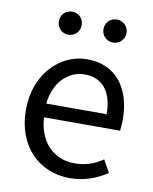

<svg xmlns="http://www.w3.org/2000/svg" viewBox="-87 -832 727 911"><g transform="rotate(10 277.0 -377.0)"><path d="M311 13C385 13 443 -12 491 -43L458 -103C418 -76 375 -60 322 -60C219 -60 148 -134 142 -250H508C510 -263 512 -282 512 -302C512 -457 434 -557 296 -557C170 -557 51 -447 51 -271C51 -92 167 13 311 13ZM141 -316C152 -422 220 -484 297 -484C382 -484 432 -425 432 -316ZM187 -656C219 -656 242 -681 242 -711C242 -743 219 -767 187 -767C155 -767 132 -743 132 -711C132 -681 155 -656 187 -656ZM402 -656C434 -656 458 -681 458 -711C458 -743 434 -767 402 -767C371 -767 347 -743 347 -711C347 -681 371 -656 402 -656Z"/></g></svg>

Font: Source Han Sans TC
Style: Regular
Weight: 400
Designer: Ryoko NISHIZUKA 西塚涼子 (kana, bopomofo & ideographs); Paul D. Hunt (Latin, Greek & Cyrillic); Sandoll Communications 산돌커뮤니
Foundry: Adobe
Version: Version 2.002;hotconv 1.0.116;makeotfexe 2.5.65601